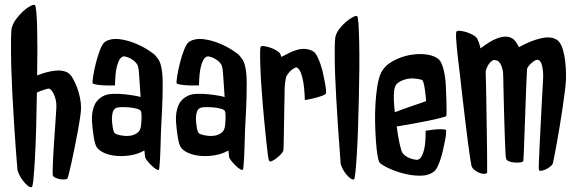

<svg xmlns="http://www.w3.org/2000/svg" viewBox="-20 -744 2369 790"><path d="M259.8 -444.3Q269.5 -438.5 278.8 -422.9Q288.1 -407.2 295.9 -387.2Q303.7 -367.2 308.6 -344.2Q313.5 -321.3 313.5 -300.8Q313.5 -287.1 309.6 -260.3Q305.7 -233.4 299.8 -201.7Q293.9 -169.9 287.1 -136.7Q280.3 -103.5 274.4 -76.2Q268.6 -48.8 263.7 -30.3Q258.8 -11.7 257.8 -9.8Q255.9 -6.8 246.6 -5.9Q237.3 -4.9 227.1 -6.8Q216.8 -8.8 208 -12.7Q199.2 -16.6 197.3 -22.5Q196.3 -26.4 196.8 -47.4Q197.3 -68.4 198.7 -97.7Q200.2 -127 202.6 -161.1Q205.1 -195.3 207 -225.1Q209 -254.9 210.4 -276.4Q211.9 -297.9 211.9 -301.8Q212.9 -317.4 209.5 -332.5Q206.1 -347.7 200.7 -358.4Q195.3 -369.1 189 -375Q182.6 -380.9 176.8 -378.9Q168 -377 159.7 -374Q151.4 -371.1 145.5 -369.1Q137.7 -366.2 131.8 -363.3Q130.9 -291 128.9 -221.7Q127 -152.3 124 -97.2Q121.1 -42 117.7 -8.3Q114.3 25.4 110.4 26.4Q102.5 27.3 93.3 19.5Q84 11.7 75.2 0.5Q66.4 -10.7 60.1 -23.4Q53.7 -36.1 51.8 -44.9Q43.9 -140.6 39.1 -216.3Q34.2 -292 31.2 -350.6Q28.3 -409.2 26.9 -452.1Q25.4 -495.1 25.4 -525.4Q24.4 -596.7 27.3 -624Q31.2 -644.5 44.9 -663.6Q58.6 -682.6 74.7 -697.3Q90.8 -711.9 105 -719.2Q119.1 -726.6 124 -722.7Q127 -719.7 129.4 -695.8Q131.8 -671.9 132.8 -632.3Q133.8 -592.8 133.8 -541.5Q133.8 -490.2 132.8 -433.6Q171.9 -449.2 205.6 -453.1Q239.3 -457 259.8 -444.3Z M621.1 -513.7Q627 -506.8 631.8 -499.5Q636.7 -492.2 640.6 -480Q644.5 -467.8 647 -448.2Q649.4 -428.7 649.4 -397.5Q649.4 -347.7 647 -297.4Q644.5 -247.1 642.6 -209Q641.6 -174.8 640.6 -145.5Q639.6 -116.2 638.7 -94.2Q637.7 -72.3 636.2 -59.6Q634.8 -46.9 633.8 -45.9Q629.9 -43 621.6 -48.3Q613.3 -53.7 604 -62.5Q594.7 -71.3 586.9 -81.1Q579.1 -90.8 577.1 -96.7Q577.1 -101.6 574.2 -125Q550.8 -111.3 522.5 -106Q494.1 -100.6 466.3 -102.1Q438.5 -103.5 415 -112.3Q391.6 -121.1 379.9 -135.7Q375 -141.6 371.6 -153.3Q368.2 -165 365.7 -180.2Q363.3 -195.3 361.3 -212.4Q359.4 -229.5 358.4 -244.1Q356.4 -282.2 368.2 -310.1Q379.9 -337.9 411.1 -351.6Q424.8 -357.4 447.8 -357.9Q470.7 -358.4 493.7 -356Q516.6 -353.5 535.2 -350.1Q553.7 -346.7 558.6 -344.7Q554.7 -394.5 552.7 -431.2Q550.8 -467.8 544.9 -478.5Q540 -485.4 533.2 -492.2Q527.3 -497.1 517.6 -502.9Q507.8 -508.8 494.1 -511.7Q483.4 -513.7 474.6 -502.9Q466.8 -493.2 460.4 -468.3Q454.1 -443.4 453.1 -392.6Q418.9 -391.6 400.9 -393.1Q382.8 -394.5 374 -396.5Q363.3 -398.4 361.3 -401.4Q359.4 -405.3 363.3 -430.2Q367.2 -455.1 374.5 -484.4Q381.8 -513.7 392.1 -540Q402.3 -566.4 414.1 -573.2Q437.5 -586.9 470.2 -583Q502.9 -579.1 534.2 -566.4Q565.4 -553.7 589.8 -538.1Q614.3 -522.5 621.1 -513.7ZM560.5 -228.5Q560.5 -233.4 561.5 -241.7Q562.5 -250 562.5 -258.8Q562.5 -267.6 562 -275.4Q561.5 -283.2 559.6 -287.1Q556.6 -293 542.5 -296.9Q528.3 -300.8 510.7 -302.2Q493.2 -303.7 477.5 -303.2Q461.9 -302.7 456.1 -298.8Q448.2 -293.9 444.8 -285.2Q441.4 -276.4 440.4 -257.8Q440.4 -249 441.4 -239.3Q442.4 -229.5 443.8 -220.2Q445.3 -210.9 447.8 -204.1Q450.2 -197.3 453.1 -195.3Q460 -190.4 477.1 -187Q494.1 -183.6 511.7 -185.1Q529.3 -186.5 543.9 -196.3Q558.6 -206.1 560.5 -228.5Z M966.8 -513.7Q972.7 -506.8 977.5 -499.5Q982.4 -492.2 986.3 -480Q990.2 -467.8 992.7 -448.2Q995.1 -428.7 995.1 -397.5Q995.1 -347.7 992.7 -297.4Q990.2 -247.1 988.3 -209Q987.3 -174.8 986.3 -145.5Q985.4 -116.2 984.4 -94.2Q983.4 -72.3 981.9 -59.6Q980.5 -46.9 979.5 -45.9Q975.6 -43 967.3 -48.3Q959 -53.7 949.7 -62.5Q940.4 -71.3 932.6 -81.1Q924.8 -90.8 922.9 -96.7Q922.9 -101.6 919.9 -125Q896.5 -111.3 868.2 -106Q839.8 -100.6 812 -102.1Q784.2 -103.5 760.7 -112.3Q737.3 -121.1 725.6 -135.7Q720.7 -141.6 717.3 -153.3Q713.9 -165 711.4 -180.2Q709 -195.3 707 -212.4Q705.1 -229.5 704.1 -244.1Q702.1 -282.2 713.9 -310.1Q725.6 -337.9 756.8 -351.6Q770.5 -357.4 793.5 -357.9Q816.4 -358.4 839.4 -356Q862.3 -353.5 880.9 -350.1Q899.4 -346.7 904.3 -344.7Q900.4 -394.5 898.4 -431.2Q896.5 -467.8 890.6 -478.5Q885.7 -485.4 878.9 -492.2Q873 -497.1 863.3 -502.9Q853.5 -508.8 839.8 -511.7Q829.1 -513.7 820.3 -502.9Q812.5 -493.2 806.2 -468.3Q799.8 -443.4 798.8 -392.6Q764.6 -391.6 746.6 -393.1Q728.5 -394.5 719.7 -396.5Q709 -398.4 707 -401.4Q705.1 -405.3 709 -430.2Q712.9 -455.1 720.2 -484.4Q727.5 -513.7 737.8 -540Q748 -566.4 759.8 -573.2Q783.2 -586.9 815.9 -583Q848.6 -579.1 879.9 -566.4Q911.1 -553.7 935.5 -538.1Q960 -522.5 966.8 -513.7ZM906.2 -228.5Q906.2 -233.4 907.2 -241.7Q908.2 -250 908.2 -258.8Q908.2 -267.6 907.7 -275.4Q907.2 -283.2 905.3 -287.1Q902.3 -293 888.2 -296.9Q874 -300.8 856.4 -302.2Q838.9 -303.7 823.2 -303.2Q807.6 -302.7 801.8 -298.8Q793.9 -293.9 790.5 -285.2Q787.1 -276.4 786.1 -257.8Q786.1 -249 787.1 -239.3Q788.1 -229.5 789.6 -220.2Q791 -210.9 793.5 -204.1Q795.9 -197.3 798.8 -195.3Q805.7 -190.4 822.8 -187Q839.8 -183.6 857.4 -185.1Q875 -186.5 889.6 -196.3Q904.3 -206.1 906.2 -228.5Z M1269.5 -532.2Q1277.3 -527.3 1284.7 -513.2Q1292 -499 1298.3 -481Q1304.7 -462.9 1309.1 -442.4Q1313.5 -421.9 1316.9 -404.3Q1320.3 -386.7 1321.3 -374.5Q1322.3 -362.3 1321.3 -359.4Q1319.3 -355.5 1309.6 -351.6Q1300.8 -347.7 1283.2 -342.8Q1265.6 -337.9 1234.4 -332Q1232.4 -385.7 1226.6 -413.6Q1220.7 -441.4 1213.9 -453.1Q1206.1 -466.8 1197.3 -466.8Q1188.5 -462.9 1181.6 -457.5Q1174.8 -452.1 1169.9 -446.3Q1164.1 -439.5 1159.2 -431.6Q1157.2 -428.7 1155.3 -418Q1153.3 -407.2 1151.4 -385.7Q1151.4 -378.9 1150.9 -357.4Q1150.4 -335.9 1149.9 -307.6Q1149.4 -279.3 1148.9 -248Q1148.4 -216.8 1147.9 -189.9Q1147.5 -163.1 1147 -144.5Q1146.5 -126 1145.5 -123Q1143.6 -118.2 1135.7 -109.4Q1127.9 -100.6 1118.2 -93.3Q1108.4 -85.9 1099.6 -81.5Q1090.8 -77.1 1087.9 -82Q1085 -85 1082 -107.4Q1079.1 -129.9 1075.7 -162.6Q1072.3 -195.3 1068.4 -234.4Q1064.5 -273.4 1061.5 -309.6Q1058.6 -345.7 1056.6 -374.5Q1054.7 -403.3 1053.7 -416Q1052.7 -434.6 1051.8 -457Q1050.8 -479.5 1050.3 -499.5Q1049.8 -519.5 1050.3 -534.7Q1050.8 -549.8 1053.7 -552.7Q1055.7 -555.7 1066.9 -554.2Q1078.1 -552.7 1091.3 -548.3Q1104.5 -543.9 1116.2 -537.1Q1127.9 -530.3 1131.8 -524.4Q1134.8 -519.5 1137.7 -509.8Q1156.2 -519.5 1173.3 -527.8Q1190.4 -536.1 1206.5 -540Q1222.7 -543.9 1238.3 -542.5Q1253.9 -541 1269.5 -532.2Z M1436.5 -5.9Q1429.7 -3.9 1420.9 -10.7Q1412.1 -17.6 1403.8 -27.8Q1395.5 -38.1 1389.6 -49.8Q1383.8 -61.5 1381.8 -69.3Q1375 -155.3 1370.6 -223.1Q1366.2 -291 1363.3 -343.8Q1360.4 -396.5 1358.9 -435.1Q1357.4 -473.6 1357.4 -501Q1356.4 -564.5 1359.4 -588.9Q1362.3 -606.4 1375.5 -624Q1388.7 -641.6 1403.8 -654.3Q1418.9 -667 1432.1 -673.8Q1445.3 -680.7 1449.2 -677.7Q1453.1 -674.8 1455.1 -645Q1457 -615.2 1458 -567.4Q1459 -519.5 1458.5 -460Q1458 -400.4 1456.5 -337.9Q1455.1 -275.4 1453.1 -215.8Q1451.2 -156.2 1448.2 -109.9Q1445.3 -63.5 1442.4 -35.2Q1439.5 -6.8 1436.5 -5.9Z M1604.5 -282.2Q1620.1 -288.1 1640.1 -295.4Q1660.2 -302.7 1678.7 -309.1Q1697.3 -315.4 1711.9 -320.3Q1726.6 -325.2 1733.4 -328.1Q1732.4 -338.9 1731 -353Q1729.5 -367.2 1727.5 -380.4Q1725.6 -393.6 1722.7 -403.3Q1719.7 -413.1 1716.8 -415Q1709 -418 1690.9 -420.4Q1672.9 -422.9 1653.8 -418.9Q1634.8 -415 1619.1 -404.3Q1603.5 -393.6 1601.6 -370.1Q1599.6 -354.5 1600.6 -331.1Q1601.6 -307.6 1604.5 -282.2ZM1816.4 -266.6Q1815.4 -264.6 1793 -258.8Q1770.5 -252.9 1739.3 -246.6Q1708 -240.2 1672.9 -233.9Q1637.7 -227.5 1612.3 -223.6Q1617.2 -184.6 1624 -153.8Q1630.9 -123 1635.7 -115.2Q1640.6 -108.4 1648.4 -102.5Q1655.3 -97.7 1665.5 -93.3Q1675.8 -88.9 1690.4 -86.9Q1701.2 -84 1710.9 -94.7Q1718.8 -104.5 1725.1 -128.9Q1731.4 -153.3 1731.4 -206.1Q1761.7 -210.9 1778.8 -211.9Q1795.9 -212.9 1803.7 -211.9Q1813.5 -210.9 1815.4 -209Q1816.4 -206.1 1815.4 -194.3Q1814.5 -182.6 1811 -165.5Q1807.6 -148.4 1803.2 -128.4Q1798.8 -108.4 1793 -90.3Q1787.1 -72.3 1780.3 -58.1Q1773.4 -43.9 1765.6 -38.1Q1742.2 -20.5 1707 -21Q1671.9 -21.5 1637.7 -30.8Q1603.5 -40 1576.2 -53.2Q1548.8 -66.4 1542 -75.2Q1537.1 -81.1 1533.2 -105Q1529.3 -128.9 1526.9 -163.1Q1524.4 -197.3 1523.4 -238.3Q1522.5 -279.3 1524.9 -318.4Q1527.3 -357.4 1532.7 -390.6Q1538.1 -423.8 1547.9 -444.3Q1562.5 -473.6 1595.7 -492.2Q1628.9 -510.7 1666 -517.6Q1703.1 -524.4 1736.8 -519.5Q1770.5 -514.6 1787.1 -498Q1796.9 -488.3 1804.7 -459.5Q1812.5 -430.7 1814.5 -389.6Q1814.5 -385.7 1815.4 -367.2Q1816.4 -348.6 1816.9 -327.6Q1817.4 -306.6 1817.4 -288.1Q1817.4 -269.5 1816.4 -266.6Z M2274.4 -578.1Q2293 -562.5 2301.8 -516.1Q2310.5 -469.7 2308.6 -413.1Q2307.6 -395.5 2303.7 -364.7Q2299.8 -334 2294.4 -297.4Q2289.1 -260.7 2282.7 -222.7Q2276.4 -184.6 2270.5 -152.3Q2264.6 -120.1 2260.3 -98.1Q2255.9 -76.2 2254.9 -72.3Q2252.9 -65.4 2244.1 -58.6Q2235.4 -51.8 2226.1 -47.4Q2216.8 -43 2208 -41.5Q2199.2 -40 2197.3 -44.9Q2196.3 -47.9 2197.3 -75.2Q2198.2 -102.5 2200.2 -143.1Q2202.1 -183.6 2204.6 -230Q2207 -276.4 2209 -317.4Q2210.9 -358.4 2212.9 -387.2Q2214.8 -416 2214.8 -421.9Q2215.8 -452.1 2210 -475.1Q2204.1 -498 2190.4 -498Q2185.5 -498 2178.7 -493.7Q2171.9 -489.3 2165.5 -483.4Q2159.2 -477.5 2153.8 -470.7Q2148.4 -463.9 2148.4 -458Q2147.5 -440.4 2146 -406.2Q2144.5 -372.1 2143.1 -331.1Q2141.6 -290 2140.1 -247.1Q2138.7 -204.1 2137.2 -168Q2135.7 -131.8 2134.8 -107.9Q2133.8 -84 2132.8 -81.1Q2130.9 -77.1 2120.6 -75.7Q2110.4 -74.2 2097.7 -75.2Q2085 -76.2 2074.7 -80.1Q2064.5 -84 2062.5 -90.8Q2060.5 -95.7 2059.6 -120.6Q2058.6 -145.5 2057.1 -180.7Q2055.7 -215.8 2054.7 -256.3Q2053.7 -296.9 2052.7 -332Q2051.8 -367.2 2051.3 -392.6Q2050.8 -418 2050.8 -423.8Q2050.8 -447.3 2046.9 -461.4Q2043 -475.6 2037.6 -483.9Q2032.2 -492.2 2025.4 -494.6Q2018.6 -497.1 2011.7 -497.1Q2008.8 -497.1 2002.9 -492.7Q1997.1 -488.3 1991.2 -480Q1985.4 -471.7 1981.4 -461.4Q1977.5 -451.2 1978.5 -439.5Q1978.5 -434.6 1979.5 -403.3Q1980.5 -372.1 1981 -328.1Q1981.4 -284.2 1982.4 -233.4Q1983.4 -182.6 1983.9 -139.2Q1984.4 -95.7 1984.4 -65.9Q1984.4 -36.1 1984.4 -34.2Q1982.4 -29.3 1973.6 -28.8Q1964.8 -28.3 1954.1 -32.2Q1943.4 -36.1 1933.6 -43.5Q1923.8 -50.8 1919.9 -61.5Q1918 -69.3 1914.1 -95.7Q1910.2 -122.1 1905.3 -158.7Q1900.4 -195.3 1895.5 -237.8Q1890.6 -280.3 1885.7 -319.8Q1880.9 -359.4 1877.4 -391.6Q1874 -423.8 1872.1 -440.4Q1869.1 -463.9 1865.7 -491.7Q1862.3 -519.5 1859.9 -545.4Q1857.4 -571.3 1856.4 -590.3Q1855.5 -609.4 1858.4 -614.3Q1860.4 -618.2 1872.6 -617.2Q1884.8 -616.2 1898.9 -611.8Q1913.1 -607.4 1926.3 -600.1Q1939.5 -592.8 1943.4 -585Q1946.3 -579.1 1949.7 -570.8Q1953.1 -562.5 1957 -544.9Q1973.6 -557.6 1991.2 -568.8Q2008.8 -580.1 2026.4 -586.4Q2043.9 -592.8 2060.1 -593.3Q2076.2 -593.8 2090.8 -584Q2103.5 -574.2 2115.2 -549.8Q2162.1 -576.2 2205.6 -586.4Q2249 -596.7 2274.4 -578.1Z"/></svg>

Font: Jolly Lodger
Style: Regular
Weight: 400
Designer: Stuart Sandler
Foundry: Font Diner, Inc
Version: Version 1.000